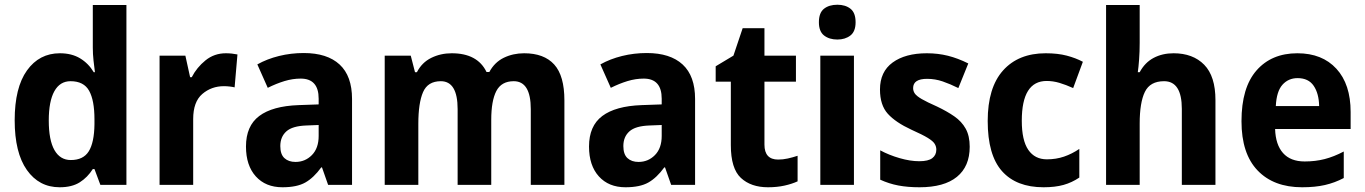

<svg xmlns="http://www.w3.org/2000/svg" viewBox="-20 -781 5764 811"><path d="M232 10Q145 10 93.5 -63Q42 -136 42 -273Q42 -411 94 -483.5Q146 -556 233 -556Q283 -556 318.5 -534.5Q354 -513 376 -476H381Q378 -498 375 -525.5Q372 -553 372 -580V-760H514V0H404L379 -67H372Q350 -32 317 -11Q284 10 232 10ZM279 -105Q332 -105 355 -142Q378 -179 379 -256V-277Q379 -357 356.5 -397.5Q334 -438 278 -438Q233 -438 209.5 -395.5Q186 -353 186 -272Q186 -189 210 -147Q234 -105 279 -105Z M934 -556Q959 -556 983 -551L971 -412Q963 -414 950.5 -415.5Q938 -417 926 -417Q873 -417 834.5 -384Q796 -351 796 -278V0H654V-546H763L783 -455H790Q811 -496 848 -526Q885 -556 934 -556Z M1263 -557Q1362 -557 1414.5 -508.5Q1467 -460 1467 -363V0H1366L1340 -74H1337Q1305 -30 1269.5 -10Q1234 10 1173 10Q1102 10 1060.5 -36Q1019 -82 1019 -162Q1019 -249 1075 -291Q1131 -333 1241 -337L1326 -340V-364Q1326 -449 1250 -449Q1216 -449 1181.5 -438.5Q1147 -428 1111 -410L1067 -509Q1108 -532 1158.5 -544.5Q1209 -557 1263 -557ZM1275 -251Q1215 -249 1189.5 -226Q1164 -203 1164 -164Q1164 -129 1181.5 -113Q1199 -97 1228 -97Q1269 -97 1297.5 -126Q1326 -155 1326 -207V-253Z M2194 -556Q2278 -556 2321 -508.5Q2364 -461 2364 -357V0H2222V-320Q2222 -438 2150 -438Q2098 -438 2076.5 -396.5Q2055 -355 2055 -275V0H1913V-320Q1913 -438 1842 -438Q1787 -438 1767 -392Q1747 -346 1747 -258V0H1605V-546H1715L1733 -476H1741Q1762 -517 1801.5 -536.5Q1841 -556 1888 -556Q1997 -556 2035 -477H2047Q2069 -518 2108 -537Q2147 -556 2194 -556Z M2712 -557Q2811 -557 2863.5 -508.5Q2916 -460 2916 -363V0H2815L2789 -74H2786Q2754 -30 2718.5 -10Q2683 10 2622 10Q2551 10 2509.5 -36Q2468 -82 2468 -162Q2468 -249 2524 -291Q2580 -333 2690 -337L2775 -340V-364Q2775 -449 2699 -449Q2665 -449 2630.5 -438.5Q2596 -428 2560 -410L2516 -509Q2557 -532 2607.5 -544.5Q2658 -557 2712 -557ZM2724 -251Q2664 -249 2638.5 -226Q2613 -203 2613 -164Q2613 -129 2630.5 -113Q2648 -97 2677 -97Q2718 -97 2746.5 -126Q2775 -155 2775 -207V-253Z M3267 -107Q3287 -107 3307.5 -111.5Q3328 -116 3349 -123V-15Q3325 -4 3293.5 3Q3262 10 3224 10Q3152 10 3109.5 -29.5Q3067 -69 3067 -168V-436H3003V-501L3078 -546L3117 -662H3209V-546H3342V-436H3209V-170Q3209 -107 3267 -107Z M3517 -761Q3551 -761 3572.5 -744Q3594 -727 3594 -687Q3594 -648 3572 -631Q3550 -614 3517 -614Q3483 -614 3461 -631Q3439 -648 3439 -687Q3439 -727 3460.5 -744Q3482 -761 3517 -761ZM3587 -546V0H3445V-546Z M4076 -161Q4076 -78 4022 -34Q3968 10 3864 10Q3814 10 3774.5 2.5Q3735 -5 3698 -22V-146Q3735 -126 3780 -113Q3825 -100 3863 -100Q3901 -100 3918 -113Q3935 -126 3935 -149Q3935 -162 3928 -173.5Q3921 -185 3899 -198.5Q3877 -212 3830 -233Q3763 -264 3730 -300.5Q3697 -337 3697 -403Q3697 -478 3750.5 -517Q3804 -556 3895 -556Q3942 -556 3984 -545.5Q4026 -535 4070 -513L4028 -409Q3994 -426 3962 -437Q3930 -448 3896 -448Q3837 -448 3837 -409Q3837 -396 3844.5 -385.5Q3852 -375 3873.5 -362.5Q3895 -350 3938 -331Q3980 -311 4011 -289.5Q4042 -268 4059 -237.5Q4076 -207 4076 -161Z M4388 10Q4273 10 4212.5 -58Q4152 -126 4152 -270Q4152 -411 4217 -483.5Q4282 -556 4397 -556Q4448 -556 4486 -546Q4524 -536 4554 -520L4513 -409Q4482 -423 4455 -431Q4428 -439 4401 -439Q4296 -439 4296 -271Q4296 -188 4323.5 -148Q4351 -108 4402 -108Q4441 -108 4474.5 -119.5Q4508 -131 4539 -152V-31Q4508 -10 4472.5 0Q4437 10 4388 10Z M4794 -600Q4794 -563 4791.5 -529.5Q4789 -496 4786 -476H4794Q4816 -517 4853 -536.5Q4890 -556 4937 -556Q5019 -556 5066.5 -507.5Q5114 -459 5114 -358V0H4972V-321Q4972 -438 4897 -438Q4838 -438 4816 -393Q4794 -348 4794 -259V0H4652V-760H4794Z M5460 -556Q5565 -556 5625 -490.5Q5685 -425 5685 -308V-236H5366Q5368 -170 5399.5 -134.5Q5431 -99 5491 -99Q5536 -99 5575 -109Q5614 -119 5656 -141V-29Q5618 -9 5576.5 0.5Q5535 10 5480 10Q5360 10 5292 -61Q5224 -132 5224 -269Q5224 -411 5287.5 -483.5Q5351 -556 5460 -556ZM5461 -451Q5422 -451 5397 -423Q5372 -395 5369 -333H5552Q5551 -386 5529 -418.5Q5507 -451 5461 -451Z"/></svg>

Font: Noto Sans Arabic SemCond
Style: Bold
Weight: 700
Width: 4
Designer: Monotype Design Team, Nadine Chahine, Nizar Qandah and Khaled Hosny
Foundry: Monotype Imaging Inc.
Version: Version 2.012; ttfautohint (v1.8.4.7-5d5b)